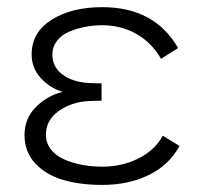

<svg xmlns="http://www.w3.org/2000/svg" viewBox="-20 -504 560 539"><path d="M483.9 -94.2Q454.6 -40.5 397.7 -12.7Q340.8 15.1 267.1 15.1Q204.1 15.1 156 0.7Q107.9 -13.7 78.4 -45.9Q48.8 -78.1 48.8 -125Q48.8 -171.9 81.1 -203.9Q113.3 -235.8 155.8 -246.1Q120.1 -256.8 94.5 -284.9Q68.8 -313 68.8 -351.1Q68.8 -413.1 124.8 -448.5Q180.7 -483.9 267.1 -483.9Q414.1 -483.9 480 -369.1L432.1 -338.9Q405.8 -384.3 363 -408.7Q320.3 -433.1 267.1 -433.1Q241.2 -433.1 217 -428.2Q192.9 -423.3 172.1 -414.1Q151.4 -404.8 139.2 -388.4Q127 -372.1 127 -351.1Q127 -315.9 155.3 -294.9Q183.6 -273.9 228 -271Q243.2 -270 265.1 -270V-221.2Q243.2 -221.2 228 -220.2Q181.2 -217.8 145 -192.4Q108.9 -167 108.9 -126Q108.9 -102.5 123 -84.5Q137.2 -66.4 160.9 -56.2Q184.6 -45.9 211.4 -41Q238.3 -36.1 267.1 -36.1Q322.3 -36.1 368.4 -59.1Q414.6 -82 437 -123Z"/></svg>

Font: Kreadon Light
Style: Regular
Weight: 300
Designer: kohakuno
Foundry: StudioGnu
Version: Version 1.000;Glyphs 3.1.2 (3151)